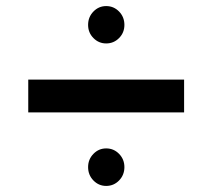

<svg xmlns="http://www.w3.org/2000/svg" viewBox="-20 -731 712 632"><path d="M73 -361V-469H586V-361ZM329.5 -119Q305 -119 287.5 -137Q270 -155 270 -181Q270 -206.5 287.5 -224.5Q305 -242.5 329.5 -242.5Q354.5 -242.5 372 -224.5Q389.5 -206.5 389.5 -181Q389.5 -155 372 -137Q354.5 -119 329.5 -119ZM329.5 -588Q305 -588 287.5 -605.8Q270 -623.5 270 -649Q270 -675 287.5 -693Q305 -711 329.5 -711Q354.5 -711 372 -693Q389.5 -675 389.5 -649Q389.5 -623.5 372 -605.8Q354.5 -588 329.5 -588Z"/></svg>

Font: Spartan Thin SemiBold
Style: Regular
Weight: 600
Version: Version 1.004